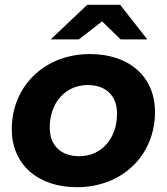

<svg xmlns="http://www.w3.org/2000/svg" viewBox="-20 -771 694 799"><path d="M405 -682 482 -607H593L480 -751H343L191 -607H308ZM354 -546C165 -546 29 -412 29 -233C29 -88 136 8 300 8C490 8 625 -126 625 -305C625 -451 519 -546 354 -546ZM310 -121C232 -121 187 -167 187 -240C187 -345 253 -417 345 -417C423 -417 467 -371 467 -298C467 -193 401 -121 310 -121Z"/></svg>

Font: AWKNG-Font
Style: Bold Italic
Weight: 700
Italic angle: -11.3°
Designer: Awakening Church
Foundry: Awakening Church
Version: Version 1.700;PS 001.700;hotconv 1.0.88;makeotf.lib2.5.64775